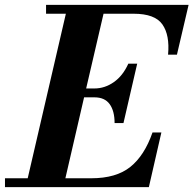

<svg xmlns="http://www.w3.org/2000/svg" viewBox="-68 -770 796 790"><path d="M320.5 -369.5H278L201 -36.5H307.5Q410 -36.5 468.2 -83.2Q526.5 -130 559.5 -225H596L544.5 0H-47.5V-36.5H46L203 -713.5H121.5V-750H708L660 -545H623.5Q631 -625.5 600.2 -669.5Q569.5 -713.5 482 -713.5H358L286.5 -406H320.5Q363 -406 400.2 -432Q437.5 -458 460 -508H496.5L440 -263.5H403.5Q403.5 -313.5 383.2 -341.5Q363 -369.5 320.5 -369.5Z"/></svg>

Font: Bodoni* 06pt
Style: Bold Italic
Weight: 700
Italic angle: -13°
Version: Version 2.3